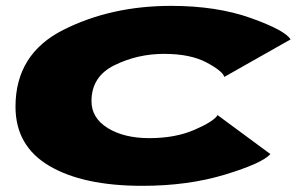

<svg xmlns="http://www.w3.org/2000/svg" viewBox="-20 -610 1017 638"><path d="M453 7.5Q256 7.5 143.8 -58.8Q31.5 -125 31.5 -255.5Q31.5 -430.5 190 -510.5Q348.5 -590.5 548.5 -590.5Q700.5 -590.5 814.2 -549.8Q928 -509 945.5 -479L725.5 -354.5Q719 -374.5 665.5 -402.8Q612 -431 525 -431Q437.5 -431 360.8 -393.5Q284 -356 284 -274Q284 -218 338 -184.5Q392 -151 476.5 -151Q563 -151 627 -179Q691 -207 703 -227.5L878.5 -98Q851.5 -67.5 728.2 -30Q605 7.5 453 7.5Z"/></svg>

Font: Anybody UltraExpanded ExtraBold
Style: Italic
Weight: 800
Width: 9
Italic angle: -10°
Designer: Tyler Finck
Foundry: Etcetera Type Company
Version: Version 1.010; ttfautohint (v1.8.3) -l 8 -r 50 -G 200 -x 14 